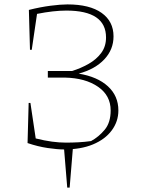

<svg xmlns="http://www.w3.org/2000/svg" viewBox="-20 -671 640 871"><path d="M105 -22 110 -204H118L142 -43Q182 -33 215.5 -28.5Q249 -24 279 -24Q307 -24 335.5 -25.5Q364 -27 393 -31Q428 -50 455 -82.5Q482 -115 482 -170Q482 -238 424.5 -277.5Q367 -317 275 -319H197V-349H307Q346 -361 381.5 -381Q417 -401 439 -430.5Q461 -460 461 -501Q461 -623 281 -623Q223 -623 148 -608L124 -445H116L111 -626Q163 -639 209 -645Q255 -651 286 -651Q387 -651 441 -612.5Q495 -574 495 -506Q495 -446 453 -401.5Q411 -357 337 -337Q422 -323 469.5 -279.5Q517 -236 517 -170Q517 -120 487 -79.5Q457 -39 402 -16Q347 7 270 7Q241 7 196.5 0.5Q152 -6 105 -22ZM285 180 269 -15H312L296 180Z"/></svg>

Font: Piazzolla Thin
Style: Regular
Weight: 100
Designer: Juan Pablo del Peral
Foundry: Huerta Tipografica
Version: Version 1.330